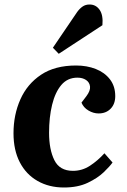

<svg xmlns="http://www.w3.org/2000/svg" viewBox="-20 -819 564 853"><path d="M318 -528Q366 -528 405.5 -512.5Q445 -497 468.5 -466.5Q492 -436 492 -392Q492 -357 471.5 -336Q451 -315 418 -315Q395 -315 373 -328Q351 -341 342 -363L364 -392Q382 -416 380 -434.5Q378 -453 362.5 -463.5Q347 -474 324 -474Q280 -474 252.5 -441.5Q225 -409 211.5 -353.5Q198 -298 198 -229Q198 -155 221.5 -107.5Q245 -60 304 -60Q345 -60 379.5 -82.5Q414 -105 444 -138L480 -97Q468 -80 441 -54Q414 -28 370 -7Q326 14 264 14Q198 14 147 -15Q96 -44 68 -98Q40 -152 40 -227Q40 -309 70.5 -377.5Q101 -446 162.5 -487Q224 -528 318 -528ZM323 -766Q334 -781 347 -790Q360 -799 378 -799Q406 -799 422.5 -775.5Q439 -752 435 -707L241 -580L215 -607Z"/></svg>

Font: Literata 36pt
Style: Bold Italic
Weight: 700
Italic angle: -2°
Designer: Latin by Veronika Burian and Jose Scaglione. Greek by Irene Vlachou. Cyrillic by Vera Evstafieva
Foundry: TypeTogether
Version: Version 3.002